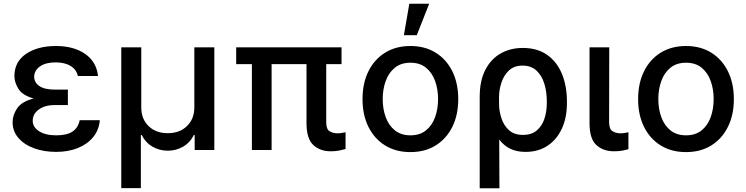

<svg xmlns="http://www.w3.org/2000/svg" viewBox="-20 -797 3965 1020"><path d="M340.6 -284.8V-239H271.3Q219.8 -239 186.8 -215.7Q153.8 -192.5 153.8 -155.5Q153.8 -121.8 187.3 -100Q220.9 -78.1 278.8 -78.1Q335.2 -78.1 365.1 -98Q394.9 -117.9 403.4 -158.4H510.3Q505.7 -105.8 474.6 -68.2Q443.5 -30.5 392.9 -10.3Q342.3 9.9 278.4 9.9Q212.4 9.9 160 -9.6Q107.6 -29.1 77.2 -64.8Q46.9 -100.5 46.9 -148.1Q46.9 -185 70.7 -221.1Q94.5 -257.1 158.7 -273.8Q99.4 -290.5 78.1 -324.6Q56.8 -358.7 56.5 -393.1Q56.8 -468.8 118.3 -510.7Q179.7 -552.6 277.3 -552.6Q371.8 -552.6 432.4 -510.5Q492.9 -468.4 500.7 -393.1H393.5Q386.7 -426.8 355.6 -446.2Q324.6 -465.6 274.9 -465.6Q222.3 -465.6 192.1 -443.9Q161.9 -422.2 161.6 -389.2Q161.9 -358.3 189.5 -339.7Q217 -321 271.3 -321H340.6Z M624.3 202.4V-545.5H730.5V-226.2Q730.5 -165.1 769.2 -127.3Q807.9 -89.5 871.4 -89.5Q935 -89.5 973.7 -127.7Q1012.4 -165.8 1012.4 -226.2V-545.5H1118.6V0H1014.2V-79.9H1009.9Q989.7 -39.1 952.6 -17.8Q915.5 3.6 871.4 3.6Q827.4 3.6 790.3 -17.8Q753.2 -39.1 732.6 -79.9H728.3V202.4Z M1794.4 -545.5V-456.3H1713.1V-147Q1713.1 -110.4 1731.2 -99.6Q1749.3 -88.8 1773.1 -88.8Q1785.2 -88.8 1796.9 -90.9Q1808.6 -93 1815.7 -94.5V-5.3Q1802.2 -1.4 1782.7 2.7Q1763.1 6.7 1737.2 6.7Q1680 6.7 1644.4 -26.6Q1608.7 -60 1608.3 -141V-456.3H1422.9V0H1318.2V-456.3H1234.7V-545.5Z M2160.2 11Q2083.5 11 2026.3 -24.1Q1969.1 -59.3 1937.5 -122.7Q1905.9 -186.1 1905.9 -270.2Q1905.9 -355.1 1937.5 -418.7Q1969.1 -482.2 2026.3 -517.4Q2083.5 -552.6 2160.2 -552.6Q2237.2 -552.6 2294.2 -517.4Q2351.2 -482.2 2382.8 -418.7Q2414.4 -355.1 2414.4 -270.2Q2414.4 -186.1 2382.8 -122.7Q2351.2 -59.3 2294.2 -24.1Q2237.2 11 2160.2 11ZM2160.5 -78.1Q2210.6 -78.1 2243.1 -104.4Q2275.6 -130.7 2291.4 -174.5Q2307.2 -218.4 2307.2 -270.6Q2307.2 -322.8 2291.4 -366.8Q2275.6 -410.9 2243.1 -437.3Q2210.6 -463.8 2160.5 -463.8Q2110.4 -463.8 2077.8 -437.3Q2045.1 -410.9 2029.1 -366.8Q2013.1 -322.8 2013.1 -270.6Q2013.1 -218.4 2029.1 -174.5Q2045.1 -130.7 2077.8 -104.4Q2110.4 -78.1 2160.5 -78.1ZM2125.7 -610.1 2154.5 -777H2259.9L2194.2 -610.1Z M2528.4 203.1V-282.7Q2528.4 -367.2 2557.9 -425.1Q2587.4 -483 2639 -512.6Q2690.7 -542.3 2757.5 -542.3Q2835.2 -542.3 2887.3 -505.1Q2939.3 -468 2965.6 -403.8Q2991.8 -339.5 2991.8 -258.5V-248.6Q2991.8 -172.6 2965.2 -114.3Q2938.6 -56.1 2889.4 -23.1Q2840.2 9.9 2772 9.9Q2724.1 9.9 2690.2 -7.1Q2656.2 -24.1 2632.1 -55.4L2633.2 203.1ZM2631.4 -236.5Q2632.5 -203.1 2644.5 -166.7Q2656.6 -130.3 2684.1 -105.3Q2711.6 -80.3 2758.9 -80.3Q2803.6 -80.3 2831.5 -103.9Q2859.4 -127.5 2872.2 -166Q2884.9 -204.5 2884.9 -248.6V-258.5Q2884.9 -309.7 2871.6 -352.8Q2858.3 -396 2829.9 -422.2Q2801.5 -448.5 2756 -448.5Q2711.3 -448.5 2683.8 -422.6Q2656.2 -396.7 2643.6 -357.6Q2631 -318.5 2631 -279.1Z M3111.9 -545.5H3216.6L3215.9 -147Q3216.3 -110.4 3234.6 -99.6Q3252.8 -88.8 3277 -88.8Q3288.7 -88.8 3300.6 -90.9Q3312.5 -93 3318.5 -94.5V-4.6Q3305.4 -0.4 3286 3.2Q3266.7 6.7 3241.5 6.7Q3184.3 6.7 3148.1 -26.6Q3111.9 -60 3111.9 -141Z M3624.3 11Q3547.6 11 3490.4 -24.1Q3433.2 -59.3 3401.6 -122.7Q3370 -186.1 3370 -270.2Q3370 -355.1 3401.6 -418.7Q3433.2 -482.2 3490.4 -517.4Q3547.6 -552.6 3624.3 -552.6Q3701.3 -552.6 3758.3 -517.4Q3815.3 -482.2 3846.9 -418.7Q3878.6 -355.1 3878.6 -270.2Q3878.6 -186.1 3846.9 -122.7Q3815.3 -59.3 3758.3 -24.1Q3701.3 11 3624.3 11ZM3624.6 -78.1Q3674.7 -78.1 3707.2 -104.4Q3739.7 -130.7 3755.5 -174.5Q3771.3 -218.4 3771.3 -270.6Q3771.3 -322.8 3755.5 -366.8Q3739.7 -410.9 3707.2 -437.3Q3674.7 -463.8 3624.6 -463.8Q3574.6 -463.8 3541.9 -437.3Q3509.2 -410.9 3493.3 -366.8Q3477.3 -322.8 3477.3 -270.6Q3477.3 -218.4 3493.3 -174.5Q3509.2 -130.7 3541.9 -104.4Q3574.6 -78.1 3624.6 -78.1Z"/></svg>

Font: Inter UI Medium
Style: Regular
Weight: 500
Designer: Rasmus Andersson
Foundry: rsms
Version: 3.2;8d6f07862